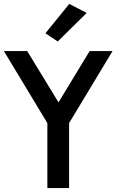

<svg xmlns="http://www.w3.org/2000/svg" viewBox="-30 -961 595 981"><path d="M-10 -700 212 -332V0H323V-332L545 -700H428L269 -438L109 -700ZM324 -941 202 -791 265 -749 413 -895Z"/></svg>

Font: Mint Spirit
Style: Bold
Weight: 700
Designer: HARENDAL Hirwen
Foundry: Arkandis Digital Foundry.
Version: Version 1.004;FFEdit